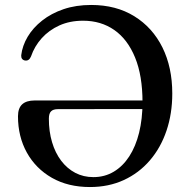

<svg xmlns="http://www.w3.org/2000/svg" viewBox="-20 -736 760 774"><path d="M52.5 -267Q52.5 -300 69.5 -315.5Q86.5 -331 120 -331H594V-296.5L213.5 -296Q194.5 -296 185.8 -287.2Q177 -278.5 177 -257.5Q177 -206 189.8 -163Q202.5 -120 226.5 -88.2Q250.5 -56.5 283.5 -39.2Q316.5 -22 356.5 -22Q402 -22 438.5 -43.8Q475 -65.5 501 -105.5Q527 -145.5 540.8 -201.2Q554.5 -257 554.5 -324Q554.5 -431 524.5 -504.2Q494.5 -577.5 440.8 -615Q387 -652.5 315 -652.5Q261.5 -652.5 219.5 -633.5Q177.5 -614.5 148.2 -582Q119 -549.5 105 -508.5Q101 -499 95.2 -495Q89.5 -491 81 -492Q73 -493.5 69 -498.8Q65 -504 65.5 -513Q70 -551.5 91.5 -587.8Q113 -624 149.8 -653Q186.5 -682 236.2 -699Q286 -716 347.5 -716Q448 -716 521.5 -670.5Q595 -625 634.8 -544.8Q674.5 -464.5 674.5 -359Q674.5 -278 651.2 -209.2Q628 -140.5 584.2 -89.5Q540.5 -38.5 479.2 -10.2Q418 18 342.5 18Q254.5 18 189.2 -19.2Q124 -56.5 88.2 -121Q52.5 -185.5 52.5 -267Z"/></svg>

Font: Fraunces
Style: Regular
Weight: 400
Version: Version 1.000;[b76b70a41]